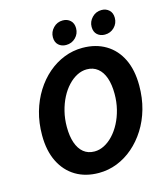

<svg xmlns="http://www.w3.org/2000/svg" viewBox="-123 -929 905 1037"><g transform="rotate(-15 330.0 -411.0)"><path d="M301.8 12Q227.7 12 172.8 -20.9Q117.8 -53.9 87.3 -115.6Q56.9 -177.3 56.9 -263.6Q56.9 -333 74.2 -393.7Q91.6 -454.3 122.7 -503.9Q153.9 -553.5 195.5 -589.3Q237.2 -625.1 286.2 -644.4Q335.2 -663.8 388.5 -663.8Q463 -663.8 518.3 -630.8Q573.5 -597.9 603.5 -536.4Q633.4 -474.9 633.4 -388.2Q633.4 -318.7 616.3 -258.1Q599.2 -197.5 567.8 -147.9Q536.4 -98.3 494.8 -62.5Q453.2 -26.6 404.2 -7.3Q355.2 12 301.8 12ZM309 -106.2Q336.7 -106.2 363.4 -119.9Q390.2 -133.6 413.6 -158.6Q437.1 -183.6 454.9 -217.7Q472.8 -251.8 483 -292.7Q493.2 -333.6 493.2 -379.1Q493.2 -430.9 480.4 -468.1Q467.6 -505.3 442.5 -525.4Q417.5 -545.6 381.4 -545.6Q353.6 -545.6 326.9 -531.9Q300.2 -518.2 276.7 -493.1Q253.2 -468.1 235.6 -434Q218 -400 207.8 -359Q197.6 -318.1 197.6 -272.7Q197.6 -220.8 210.4 -183.7Q223.2 -146.5 248 -126.3Q272.8 -106.2 309 -106.2ZM309.2 -701.3Q284 -701.3 267.1 -716.5Q250.2 -731.8 250.2 -760.2Q250.2 -789.6 271.7 -812Q293.3 -834.5 325.1 -834.5Q350.2 -834.5 367.1 -818.8Q384 -803.2 384 -775.2Q384 -744.5 362.5 -722.9Q340.9 -701.3 309.2 -701.3ZM525.8 -701.3Q500.6 -701.3 483.7 -716.5Q466.8 -731.8 466.8 -760.2Q466.8 -789.6 488.4 -812Q509.9 -834.5 541.7 -834.5Q566.8 -834.5 583.7 -818.8Q600.6 -803.2 600.6 -775.2Q600.6 -744.5 579.1 -722.9Q557.6 -701.3 525.8 -701.3Z"/></g></svg>

Font: Source Sans 3 VF
Style: Italic
Weight: 200
Italic angle: -11°
Designer: Paul D. Hunt
Foundry: Adobe Systems Incorporated
Version: Version 3.042;hotconv 1.0.118;makeotfexe 2.5.65603